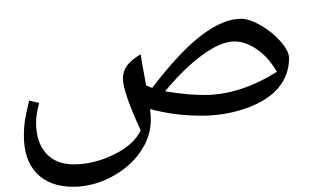

<svg xmlns="http://www.w3.org/2000/svg" viewBox="-20 -426 1136 707"><path d="M249 261.7Q163.6 261.7 115.7 212.6Q67.9 163.6 67.9 73.7Q67.9 44.9 71.5 19.3Q75.2 -6.3 87.4 -55.7L124 -46.9Q112.8 -2.9 112.8 24.4Q112.8 97.7 149.4 138.4Q186 179.2 251.5 179.2Q325.7 179.2 399.4 143.1Q473.1 106.9 498 54.2Q432.6 -88.9 432.6 -136.7Q432.6 -162.6 447.3 -183.6Q461.9 -204.6 498 -226.1Q502 -196.8 518.1 -111.3L535.6 -104L540.5 -102.5Q641.1 -234.4 721.4 -295.7Q801.8 -356.9 867.7 -356.9Q898.4 -356.9 941.2 -332Q983.9 -307.1 1014.2 -272.2Q1044.4 -237.3 1044.4 -211.4Q1044.4 -150.4 1005.6 -103.3Q966.8 -56.2 888.4 -28.1Q810.1 0 722.7 0Q622.1 0 532.7 -24.4Q535.2 -3.4 535.2 16.6Q535.2 78.1 496.1 134.3Q457 190.4 389.2 226.1Q321.3 261.7 249 261.7ZM732.4 -76.2Q862.8 -76.2 999.5 -161.6Q969.2 -214.4 926.8 -243.9Q884.3 -273.4 843.3 -273.4Q793.9 -273.4 726.6 -224.6Q659.2 -175.8 587.9 -89.8Q669.9 -76.2 732.4 -76.2ZM719.2 -405.8ZM790.5 29.3ZM790.5 51.8Z"/></svg>

Font: Noto Naskh Arabic
Style: Regular
Weight: 400
Designer: Monotype Design team
Foundry: Monotype Imaging Inc.
Version: Version 1.01